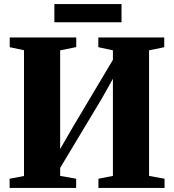

<svg xmlns="http://www.w3.org/2000/svg" viewBox="-20 -928 860 948"><path d="M27.5 0V-45.5L98.5 -59V-680L28 -695V-743H356.5V-695.5L277 -679.5V-192L340.5 -302L537.5 -632.5V-679.5L465.5 -695V-743H791V-695L716 -679.5V-59.5L792.5 -45.5V0H466V-45.5L537.5 -59.5V-539L483 -442L277 -99V-59.5L356 -45.5V0ZM580 -908V-818H248.5V-908Z"/></svg>

Font: Merriweather 72pt Black
Style: Regular
Weight: 900
Version: Version 2.100